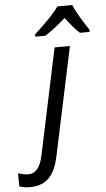

<svg xmlns="http://www.w3.org/2000/svg" viewBox="-191 -806 602 1087"><g transform="rotate(-5 110.5 -263.0)"><path d="M-126 230C-109 237 -89 240 -64 240C35 240 78 177 99 77L229 -536H142L14 69C0 134 -27 167 -68 167C-89 167 -110 161 -126 156ZM96 -606C131 -629 173 -661 213 -697C240 -661 268 -627 292 -606H347V-619C322 -658 283 -714 263 -766H178C151 -724 71 -648 38 -619V-606Z"/></g></svg>

Font: BC Sans
Style: Italic
Weight: 400
Italic angle: -12°
Designer: Monotype Design Team
Designer: Province of B.C.
Foundry: Monotype Imaging Inc.
Version: Version 2.000;GOOG;noto-source:20170915:90ef993387c0